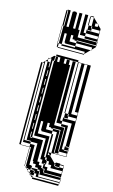

<svg xmlns="http://www.w3.org/2000/svg" viewBox="-137 -805 597 1014"><g transform="rotate(15 161.5 -298.0)"><path d="M117 -738H105V-750H101V-754H117ZM277 -706V-718L273 -722H261V-706ZM249 -678H229V-702H225V-750H197V-754H213V-750H229V-702H245V-690H249ZM297 -606H295V-630H225V-642H197V-750H165V-754H181V-750H213V-658H225V-642H293V-658H225V-678H229V-674H293V-690H249V-702H245V-750H229V-754H245V-750L273 -722H277V-718L295 -700V-630H297ZM277 -578H273L277 -582V-594H189V-606H177V-610H165V-630H153V-594H189V-578H273L245 -550V-562H117V-570H101V-666H95V-750H101V-666H105V-674H117V-666H129V-750H133V-754H149V-750H153V-666H165V-750H181V-666H189V-626H293V-610H189V-606H295V-600L277 -582ZM53 -418V-434H45V-418ZM225 -270V-390H197V-498H213V-390H225V-500H153V-474H165V-498H181V-474H189V-390H213V-270ZM53 -162V-178H45V-162ZM85 -418H81V-434H85ZM293 -226V-242H277V-498H261V-226ZM53 -34V-50H45V-34ZM249 -126V-150H225V-162H197V-270H189V-146H245V-126ZM189 6V-90H101V-474H93V-54H153V6H181V30H189V42H197V46H201V62H213V46H201V42H197V30H189V6H165V-66H101V-90H117V-82H181V6ZM273 -54H277V-50H273ZM249 -6H229V-30H245V-18H249ZM293 62V50H273V62ZM201 66H197V62H189V66H197V78H213V94H293V78H229V62H201ZM133 110V102H129V110ZM117 -722H105V-738H117ZM117 -706H105V-722H117ZM117 -690H105V-706H117ZM117 -674H105V-690H117ZM189 -570V-578H133V-582H129V-630H117V-570ZM95 -550V-570H93V-666H95V-570H101V-550H245V-546H101V-550ZM85 -370H81V-386H85ZM53 -402V-418H45V-402ZM53 -386V-402H45V-386ZM53 -370V-386H45V-370ZM53 -354V-370H45V-354ZM85 -322H81V-338H85ZM53 -338V-354H45V-338ZM53 -322V-338H45V-322ZM85 -274H81V-290H85ZM53 -306V-322H45V-306ZM53 -290V-306H45V-290ZM53 -274V-290H45V-274ZM85 -226H81V-242H85ZM53 -258V-274H45V-258ZM53 -242V-258H45V-242ZM53 -226V-242H45V-226ZM85 -178H81V-194H85ZM53 -210V-226H45V-210ZM53 -194V-210H45V-194ZM53 -178V-194H45V-178ZM85 -130H81V-146H85ZM53 -146V-162H45V-146ZM53 -130V-146H45V-130ZM53 -114V-130H45V-114ZM85 -82H81V-98H85ZM53 -98V-114H45V-98ZM189 -90V-98H133V-102H129V-150H117V-90ZM53 -82V-98H45V-82ZM53 -66V-82H45V-66ZM85 -66V-82H81V-78H69V-102H81V-98H85V-114H81V-102H69V-126H81V-114H85V-130H81V-126H69V-150H81V-146H85V-162H81V-150H69V-174H81V-162H85V-178H81V-174H69V-198H81V-194H85V-210H81V-198H69V-222H81V-210H85V-226H81V-222H69V-246H81V-242H85V-258H81V-246H69V-270H81V-258H85V-274H81V-270H69V-294H81V-290H85V-306H81V-294H69V-318H81V-306H85V-322H81V-318H69V-342H81V-338H85V-354H81V-342H69V-366H81V-354H85V-370H81V-366H69V-390H81V-386H85V-402H81V-390H69V-414H81V-402H85V-418H81V-414H69V-438H81V-434H85V-450H81V-438H69V-462H57V-30H93V-18H117V6H129V-30H93V-34H69V-54H85V-50H93V-54H85V-66H81V-54H69V-78H81V-66ZM53 -50V-66H45V-50ZM53 -34H45V-18H53ZM293 -34H273V-50H293ZM249 -30V-54H229V-78H245V-54H249V-78H229V-102H245V-78H249V-102H229V-126H245V-102H249V-126H229V-130H189V-126H225V-6H229V-2H293V-18H249V-30H229V-54H245V-30ZM213 14H209L197 2V0H213V-114H189V-126H177V-130H165V-150H153V-114H189V-98H197V0H195L197 2V14H209L245 50V62H249V66H273V62H249V50H245V46H249V42H273V46H293V50H295V114H297V138H295V114H293V110H201V90H189V66H177V46H165V6H153V62H165V78H181V90H189V94H197V110H201V114H293V126H181V110H177V102H165V94H149V78H133V66H129V6H101V-2H93V-18H45V-2H93V0H95V6H117V90H129V94H133V102H165V110H177V138H295V150H293V142H165V126H153V114H149V110H129V114H117V110H105V102H101V6H95V100L97 102H101V106L109 114H117V122L121 126H129V134L137 142H149V150H293V158H149V150H145L137 142H133V138H129V134L121 126H117V122L109 114H105V110H101V106L97 102H93V0H45V-2H37V-450H45V-434H53V-450H45L69 -474V-482H77L69 -474V-462H81V-450H85V-482H77L95 -500H105V-498H117V-482H105V-498H101V-474H105V-482H117V-474H129V-500H105V-510H225V-500H295V-54H297V-30H295V-54H277V-178H225V-198H229V-194H293V-210H249V-222H245V-498H229V-222H245V-210H249V-198H229V-222H225V-270H197V-390H189V-270H213V-178H225V-162H261V-34H273V-30H295V0H213ZM153 138H133V126H129V114H149V126H153Z"/></g></svg>

Font: Rubik Broken Fax
Style: Regular
Weight: 400
Designer: Hubert and Fischer, NaN
Foundry: Hubert and Fischer, NaN
Version: Version 2.201